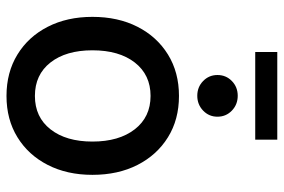

<svg xmlns="http://www.w3.org/2000/svg" viewBox="-163 -711 886 600"><g transform="rotate(90 280.0 -411.0)"><path d="M279.8 11.7Q206.1 11.7 150.4 -22.5Q94.7 -56.6 63.7 -117.2Q32.7 -177.7 32.7 -256.8Q32.7 -336.9 63.7 -397.7Q94.7 -458.5 150.4 -492.9Q206.1 -527.3 279.8 -527.3Q353.5 -527.3 408.9 -492.9Q464.4 -458.5 495.4 -397.7Q526.4 -336.9 526.4 -256.8Q526.4 -177.7 495.4 -117.2Q464.4 -56.6 408.9 -22.5Q353.5 11.7 279.8 11.7ZM279.8 -77.1Q346.2 -77.1 384.3 -126Q422.4 -174.8 422.4 -256.8Q422.4 -339.8 384 -389.2Q345.7 -438.5 279.8 -438.5Q213.9 -438.5 175.5 -389.4Q137.2 -340.3 137.2 -256.8Q137.2 -174.3 175.3 -125.7Q213.4 -77.1 279.8 -77.1ZM416.5 -834.5V-765.6H142.6V-834.5ZM279.3 -584.5Q252 -584.5 233.2 -602.8Q214.4 -621.1 214.4 -647.5Q214.4 -674.3 233.2 -692.6Q252 -710.9 279.3 -710.9Q306.6 -710.9 325.7 -692.6Q344.7 -674.3 344.7 -647.5Q344.7 -621.1 325.7 -602.8Q306.6 -584.5 279.3 -584.5Z"/></g></svg>

Font: Inter Display Medium
Style: Regular
Weight: 500
Designer: Rasmus Andersson
Foundry: rsms
Version: Version 4.001;git-9221beed3